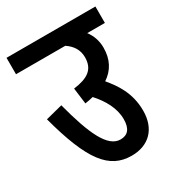

<svg xmlns="http://www.w3.org/2000/svg" viewBox="-154 -716 741 810"><g transform="rotate(-30 216.5 -311.0)"><path d="M0 -622V-542H240C270 -522 288 -495 288 -459C288 -399 251 -376 182 -367L192 -289C206 -291 220 -294 232 -297C270 -255 299 -205 299 -151C299 -103 279 -83 245 -83C183 -83 142 -173 100 -333L18 -312C80 -81 143 0 252 0C335 0 388 -52 388 -141C388 -228 347 -285 311 -328C353 -356 376 -397 376 -455C376 -489 365 -518 347 -542H433V-622Z"/></g></svg>

Font: Noto Sans Devanagari UI ExtraCondensed Medium
Style: Regular
Weight: 500
Width: 2
Designer: Jelle Bosma - Monotype Design Team
Foundry: Monotype Imaging Inc.
Version: Version 2.003